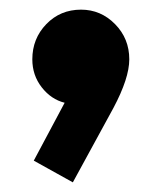

<svg xmlns="http://www.w3.org/2000/svg" viewBox="-20 -211 327 398"><path d="M248 -88Q248 -49 215 13L131 167L50 122L114 2Q86 -5 66.5 -30Q47 -55 47 -88Q47 -131 76 -161Q105 -191 148 -191Q189 -191 218.5 -161Q248 -131 248 -88Z"/></svg>

Font: Outfit Extra Bold
Style: Regular
Weight: 800
Designer: Rodrigo Fuenzalida
Foundry: fragTYPE
Version: Version 1.000